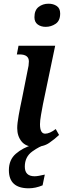

<svg xmlns="http://www.w3.org/2000/svg" viewBox="-20 -783 346 1037"><path d="M227 -638Q256 -638 280.5 -654.5Q305 -671 305 -710Q305 -738 286.5 -750.5Q268 -763 242 -763Q211 -763 188.5 -745.5Q166 -728 166 -690Q166 -664 183.5 -651Q201 -638 227 -638ZM167 10Q215 10 245.5 -11Q276 -32 299 -54L281 -86Q248 -61 224 -61Q196 -61 196 -112Q196 -131 201.5 -162.5Q207 -194 212 -220L278 -536H80L71 -489H86Q136 -489 136 -451Q136 -430 129 -402L99 -251Q89 -205 81 -160.5Q73 -116 73 -91Q73 -48 96.5 -19Q120 10 167 10ZM135 234Q172 234 210 218L222 160Q204 164 190.5 166.5Q177 169 167 169Q114 169 114 117Q114 64 154.5 35Q195 6 223 0H155Q103 15 65.5 47.5Q28 80 28 136Q28 234 135 234Z"/></svg>

Font: Noto Serif SemiCondensed Semi
Style: Italic
Weight: 600
Width: 4
Italic angle: -12°
Designer: Monotype Design Team
Foundry: Monotype Imaging Inc.
Version: Version 1.901